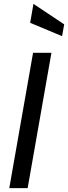

<svg xmlns="http://www.w3.org/2000/svg" viewBox="-20 -973 352 993"><path d="M28 0 151 -700H246L123 0ZM301 -786 136 -855 153 -953 312 -847Z"/></svg>

Font: Cabin VF Beta
Style: Italic
Weight: 400
Italic angle: -7°
Designer: Pablo Impallari
Foundry: Pablo Impallari. http://www.impallari.com Igino Marini. http://www.ikern.com
Version: Version 2.300